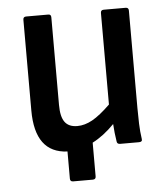

<svg xmlns="http://www.w3.org/2000/svg" viewBox="-47 -534 606 698"><g transform="rotate(-5 255.5 -185.0)"><path d="M192 121Q181 121 181 110V11Q63 6 63 -149V-480Q63 -491 74 -491H155Q165 -491 165 -480V-160Q165 -117 179.5 -97.5Q194 -78 225 -78Q252 -78 280 -93.5Q308 -109 346 -146V-480Q346 -491 357 -491H437Q448 -491 448 -480V-124Q448 -96 449 -67Q450 -38 454 -11Q456 0 443 0H374Q363 0 362 -10Q357 -41 355 -74Q316 -34 275 -13V110Q275 121 264 121Z"/></g></svg>

Font: Sofia Sans Extra Cond
Style: Bold
Weight: 700
Width: 1
Designer: Botio Nikoltchev, Ani Petrova
Foundry: lettersoup
Version: Version 4.100; ttfautohint (v1.8.3)